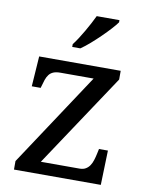

<svg xmlns="http://www.w3.org/2000/svg" viewBox="-86 -828 683 889"><g transform="rotate(10 255.5 -383.0)"><path d="M339.8 -57.1Q357.4 -57.1 368.9 -64Q380.4 -70.8 387.9 -82Q395.5 -93.3 400.1 -108.2Q404.8 -123 408.2 -139.2L413.1 -162.1H455.1L450.2 0H42V-40L332 -479H175.8Q156.2 -479 143.6 -473.9Q130.9 -468.8 122.8 -458.5Q114.7 -448.2 109.6 -433.1Q104.5 -418 99.1 -397.9L98.1 -394H56.2L65.9 -536.1H449.2V-495.1L158.2 -57.1ZM209 -619.1Q220.2 -633.3 232.2 -651.9Q244.1 -670.4 255.6 -690.2Q267.1 -710 277.6 -729.7Q288.1 -749.5 295.9 -766.1H402.8V-755.9Q393.6 -742.7 375.5 -722.9Q357.4 -703.1 335.4 -681.6Q313.5 -660.2 290.3 -639.9Q267.1 -619.6 247.1 -606H209Z"/></g></svg>

Font: Noto Serif
Style: Regular
Weight: 400
Designer: Monotype Design team
Foundry: Monotype Imaging Inc.
Version: Version 1.02